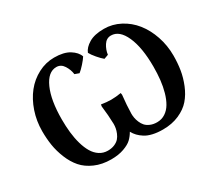

<svg xmlns="http://www.w3.org/2000/svg" viewBox="-132 -873 1194 1098"><g transform="rotate(-30 465.0 -324.0)"><path d="M660.2 9.8Q623 9.8 593.5 2.9Q564 -3.9 544.2 -16.6Q524.4 -29.3 511.5 -43Q498.5 -56.6 488.8 -74.2Q475.1 -50.3 457 -33.2Q439 -16.1 403.1 -3.2Q367.2 9.8 318.8 9.8Q258.8 9.8 211.7 -11Q164.6 -31.7 136 -64.7Q107.4 -97.7 88.9 -143.3Q70.3 -189 63.2 -233.6Q56.2 -278.3 56.2 -327.1Q56.2 -394 76.9 -455.1Q97.7 -516.1 133.3 -560.8Q168.9 -605.5 219.2 -631.8Q269.5 -658.2 325.2 -658.2Q388.2 -658.2 425.3 -635.3Q462.4 -612.3 473.1 -581.1Q463.4 -565.4 443.1 -542.7Q422.9 -520 407.2 -507.8L378.9 -518.1Q375 -549.3 357.2 -577.1Q339.4 -605 309.1 -605Q253.9 -605 220.5 -530.3Q187 -455.6 187 -329.1Q187 -283.7 191.4 -243.2Q195.8 -202.6 206.3 -165.5Q216.8 -128.4 232.7 -101.6Q248.5 -74.7 272.7 -58.8Q296.9 -43 327.1 -43Q352.1 -43 371.3 -51.3Q390.6 -59.6 401.6 -72Q412.6 -84.5 419.4 -101.1Q426.3 -117.7 428.7 -131.6Q431.2 -145.5 431.2 -159.2Q429.7 -217.8 421.9 -279.8L423.8 -292Q459.5 -286.1 488.8 -286.1Q519.5 -286.1 554.2 -292L556.2 -279.8Q548.8 -212.4 547.9 -159.2Q547.9 -145.5 550.3 -131.6Q552.7 -117.7 559.6 -101.1Q566.4 -84.5 577.4 -72Q588.4 -59.6 607.7 -51.3Q627 -43 651.9 -43Q682.1 -43 706.3 -58.8Q730.5 -74.7 746.3 -101.6Q762.2 -128.4 772.7 -165.5Q783.2 -202.6 787.6 -243.2Q792 -283.7 792 -329.1Q792 -455.6 758.5 -530.3Q725.1 -605 669.9 -605Q639.6 -605 621.8 -577.1Q604 -549.3 600.1 -518.1L571.8 -507.8Q556.6 -520 536.1 -543.9Q515.6 -567.9 506.8 -585Q518.1 -614.3 554.7 -636.2Q591.3 -658.2 653.8 -658.2Q709.5 -658.2 759.8 -631.8Q810.1 -605.5 845.7 -560.8Q881.3 -516.1 902.1 -455.1Q922.9 -394 922.9 -327.1Q922.9 -278.3 915.8 -233.6Q908.7 -189 890.1 -143.3Q871.6 -97.7 843 -64.7Q814.5 -31.7 767.3 -11Q720.2 9.8 660.2 9.8Z"/></g></svg>

Font: Linear Smooth
Style: Bold
Weight: 700
Designer: Philipp H. Poll, Flanker
Foundry: Philipp H. Poll, reworked by Flanker
Version: Version 1.061 | FøM Fix